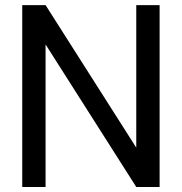

<svg xmlns="http://www.w3.org/2000/svg" viewBox="-20 -743 723 763"><path d="M161.1 -722.7H68.4V0H161.1V-566.4L521.5 0H614.3V-722.7H521.5V-156.2Z"/></svg>

Font: Giphurs SC
Style: Regular
Weight: 400
Version: Version 0.920